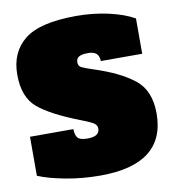

<svg xmlns="http://www.w3.org/2000/svg" viewBox="-88 -869 862 959"><g transform="rotate(-10 343.0 -389.0)"><path d="M673.8 -243.2Q673.8 14.2 344.2 14.2Q252.4 14.2 167.2 -2Q82 -18.1 30.8 -40V-237.8H251Q251 -208 262.9 -193.6Q274.9 -179.2 313 -179.2Q374 -179.2 374 -219.2Q374 -233.4 362.5 -243.7Q351.1 -253.9 296.4 -274.9Q149.4 -331.5 85.7 -385.7Q22 -439.9 22 -553.7Q22 -667.5 99.9 -729.7Q177.7 -792 362.8 -792Q449.7 -792 526.9 -774.4Q604 -756.8 654.8 -728V-548.8H444.8Q444.8 -599.1 390.1 -599.1Q356.9 -599.1 342.5 -590.6Q328.1 -582 328.1 -563Q328.1 -543.9 343.3 -536.1Q358.4 -528.3 403.3 -513.7Q531.7 -472.2 602.8 -415.8Q673.8 -359.4 673.8 -243.2Z"/></g></svg>

Font: AlfaSlabOne-Regular
Style: Regular
Weight: 400
Designer: JM Sole
Foundry: JM Sole
Version: Version 1.001